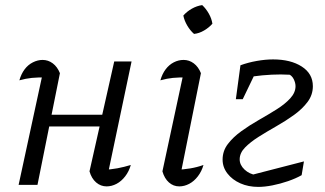

<svg xmlns="http://www.w3.org/2000/svg" viewBox="-20 -725 1275 753"><path d="M398 6Q375 6 357 -9.5Q339 -25 331 -53L428 -484H496L399 -23L384 -59Q414 -60 440.5 -65Q467 -70 493 -78Q486 -53 471 -33.5Q456 -14 437 -4Q418 6 398 6ZM53 0 152 -458 163 -421Q129 -422 105 -419.5Q81 -417 56 -410Q63 -435 76.5 -453Q90 -471 109 -480.5Q128 -490 147 -490Q169 -490 187 -476.5Q205 -463 215 -438L127 0ZM136 -229 145 -275H414L405 -229Z M685 -25 669 -59Q699 -60 726 -64.5Q753 -69 778 -78Q771 -53 756 -33.5Q741 -14 722 -4Q703 6 683 6Q660 6 642.5 -9.5Q625 -25 617 -53L704 -458L716 -421Q682 -422 658 -419.5Q634 -417 609 -410Q616 -435 629.5 -453Q643 -471 661.5 -480.5Q680 -490 700 -490Q722 -490 740 -476.5Q758 -463 768 -438ZM773 -705Q788 -691 799 -671.5Q810 -652 813 -632Q800 -617 780.5 -605.5Q761 -594 741 -592Q726 -605 714.5 -624.5Q703 -644 699 -664Q713 -680 732.5 -691Q752 -702 773 -705Z M993 8Q954 8 922.5 -6Q891 -20 872 -44.5Q853 -69 853 -99Q853 -133 873.5 -160Q894 -187 926.5 -210.5Q959 -234 996 -255Q1033 -276 1065.5 -296.5Q1098 -317 1118.5 -339.5Q1139 -362 1139 -387Q1139 -400 1132 -414.5Q1125 -429 1109 -436L1145 -429Q1130 -431 1114 -432Q1098 -433 1081 -433Q1046 -433 1008.5 -429.5Q971 -426 936 -419L923 -469Q953 -480 987 -486Q1021 -492 1051 -492Q1120 -492 1163.5 -464Q1207 -436 1207 -387Q1207 -353 1186.5 -325.5Q1166 -298 1133.5 -274.5Q1101 -251 1064 -230Q1027 -209 994.5 -188.5Q962 -168 941 -146.5Q920 -125 920 -100Q920 -78 939 -60Q958 -42 986 -38L955 -36L1172 -92L1163 -38Q1140 -25 1109.5 -14.5Q1079 -4 1048.5 2Q1018 8 993 8ZM905 -336 923 -469H996L932 -336Z"/></svg>

Font: Piazzolla 24pt
Style: Italic
Weight: 400
Italic angle: -11.3°
Designer: Juan Pablo del Peral
Foundry: Huerta Tipografica
Version: Version 2.005